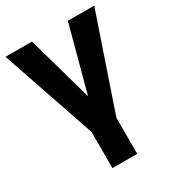

<svg xmlns="http://www.w3.org/2000/svg" viewBox="-180 -652 875 961"><g transform="rotate(-30 257.0 -171.0)"><path d="M0.8 -545.9H153.7L259.8 -168.4L361.1 -545.9H513.5L328.9 -4.7V204.1H185.7V-4.7Z"/></g></svg>

Font: Inter Tight
Style: Regular
Weight: 400
Designer: Rasmus Andersson
Foundry: rsms
Version: Version 3.002